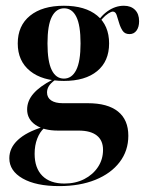

<svg xmlns="http://www.w3.org/2000/svg" viewBox="-20 -448 508 661"><path d="M183.9 192.7Q104 192.7 58.1 166.5Q12.1 140.3 12.1 96.8Q12.1 61.3 41.5 33.9Q71 6.5 126.6 -10.5L131.5 -6.5Q116.9 6.5 108.1 29.4Q99.2 52.4 99.2 81.5Q99.2 130.6 125.8 157.3Q152.4 183.9 201.6 183.9Q240.3 183.9 270.2 168.5Q300 153.2 317.3 127Q334.7 100.8 334.7 67.7Q334.7 35.5 313.3 18.5Q291.9 1.6 250.8 1.6H179.8Q130.6 1.6 102 -18.1Q73.4 -37.9 73.4 -71Q73.4 -100.8 95.2 -125.8Q116.9 -150.8 160.5 -173.4L168.5 -171.8Q154 -161.3 148 -151.2Q141.9 -141.1 141.9 -129.8Q141.9 -112.1 156 -102.4Q170.2 -92.7 196 -92.7H282.3Q350.8 -92.7 386.3 -64.1Q421.8 -35.5 421.8 19.4Q421.8 71 391.9 110.1Q362.1 149.2 308.5 171Q254.8 192.7 183.9 192.7ZM200 -169.4Q125.8 -169.4 83.5 -203.6Q41.1 -237.9 41.1 -298.4Q41.1 -359.7 83.5 -394Q125.8 -428.2 200 -428.2Q273.4 -428.2 314.5 -394.4Q355.6 -360.5 355.6 -298.4Q355.6 -237.1 314.5 -203.2Q273.4 -169.4 200 -169.4ZM200 -177.4Q227.4 -177.4 242.3 -206.9Q257.3 -236.3 257.3 -298.4Q257.3 -361.3 242.7 -390.3Q228.2 -419.4 200.8 -419.4Q173.4 -419.4 158.5 -390.3Q143.5 -361.3 143.5 -298.4Q143.5 -236.3 158.1 -206.9Q172.6 -177.4 200 -177.4ZM425.8 -330.6Q409.7 -330.6 402 -342.3Q394.4 -354 389.9 -369.4Q385.5 -384.7 381.5 -396.4Q377.4 -408.1 368.5 -408.1Q362.9 -408.1 352.8 -401.6Q342.7 -395.2 331.9 -383.1Q321 -371 312.9 -352.4L308.9 -358.9Q322.6 -389.5 349.6 -408.9Q376.6 -428.2 406.5 -428.2Q430.6 -428.2 444.8 -414.1Q458.9 -400 458.9 -375Q458.9 -354.8 450 -342.7Q441.1 -330.6 425.8 -330.6Z"/></svg>

Font: Playfair 144pt SemiCondensed
Style: Bold
Weight: 700
Width: 4
Designer: Claus Eggers Sørensen
Foundry: Claus Eggers Sørensen
Version: Version 2.203